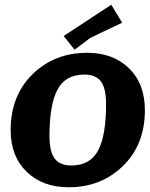

<svg xmlns="http://www.w3.org/2000/svg" viewBox="-20 -775 634 811"><path d="M592 -310Q592 -164 499.5 -74Q407 16 270 16Q160 16 92.5 -49.5Q25 -115 25 -225Q25 -371 117.5 -461.5Q210 -552 348 -552Q458 -552 525 -486.5Q592 -421 592 -310ZM189 -201Q189 -133 211.5 -104.5Q234 -76 281 -76Q361 -76 394.5 -139.5Q428 -203 428 -334Q428 -403 406 -431.5Q384 -460 337 -460Q256 -460 222.5 -396Q189 -332 189 -201ZM450 -755 496 -679Q377 -623 360 -614L295 -565L249 -623Z"/></svg>

Font: Andada SC
Style: Bold Italic
Weight: 700
Italic angle: -8.29999°
Designer: Carolina Giovagnoli
Foundry: Carolina Giovagnoli
Version: Version 1.003